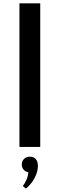

<svg xmlns="http://www.w3.org/2000/svg" viewBox="-20 -880 358 1150"><path d="M96.5 0V-860H221V0ZM135 249.5 116.5 234Q128 220.5 138 197.8Q148 175 149.5 152Q132.5 149 121.5 136.2Q110.5 123.5 110.5 106Q110.5 85 124 71.8Q137.5 58.5 159 58.5Q181 58.5 194 72.5Q207 86.5 207 114.5Q207 148.5 187.2 186Q167.5 223.5 135 249.5Z"/></svg>

Font: Spartan Thin SemiBold
Style: Regular
Weight: 600
Version: Version 1.004